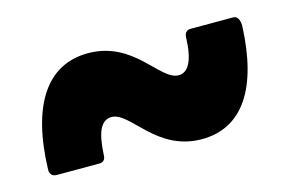

<svg xmlns="http://www.w3.org/2000/svg" viewBox="-52 -559 770 510"><g transform="rotate(-15 333.0 -303.5)"><path d="M450 -154C562 -154 624 -247 631 -417C631 -435 624 -445 614 -445H496C486 -445 479 -438 479 -426C477 -363 461 -334 434 -334C383 -334 342 -453 216 -453C102 -453 39 -356 34 -181C34 -169 41 -162 52 -162H170C181 -162 187 -169 187 -181C190 -244 204 -273 233 -273C284 -273 325 -154 450 -154Z"/></g></svg>

Font: LINE Seed JP_OTF ExtraBold
Style: Regular
Weight: 800
Designer: LY Corporation & Fontrix & Fontworks
Version: Version 1.013